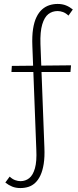

<svg xmlns="http://www.w3.org/2000/svg" viewBox="-20 -731 396 973"><path d="M83 222Q60 222 41.5 214.5Q23 207 7 194L29 164Q43 177 57 182Q71 187 84 187Q109 187 128 172Q147 157 157 122Q167 87 164 27L144 -498Q142 -548 147.5 -584Q153 -620 165 -644.5Q177 -669 193.5 -683.5Q210 -698 230 -704.5Q250 -711 272 -711Q296 -711 314.5 -703.5Q333 -696 349 -683L327 -652Q313 -665 299 -670Q285 -675 272 -675Q245 -675 225 -659.5Q205 -644 194 -607Q183 -570 185 -508L205 17Q207 65 201.5 99.5Q196 134 185 157.5Q174 181 158.5 195.5Q143 210 124 216Q105 222 83 222ZM337 -366H38L40 -397L340 -400Z"/></svg>

Font: Ysabeau ExtraLight
Style: Regular
Weight: 250
Designer: Christian Thalmann (Catharsis Fonts)
Version: Version 2.002